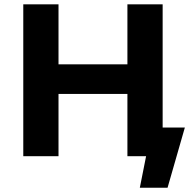

<svg xmlns="http://www.w3.org/2000/svg" viewBox="-20 -720 888 885"><path d="M624.5 145.4 660.9 -37.7 719 0H569.7V-132.3H832.1L752.3 145.4ZM567.3 0V-700H729.7V0ZM87.3 0V-700H249.7V0ZM237.3 -287V-423.6H579.1V-287Z"/></svg>

Font: Montserrat Thin
Style: Regular
Weight: 100
Designer: Julieta Ulanovsky
Foundry: Julieta Ulanovsky
Version: Version 9.000